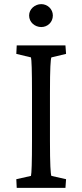

<svg xmlns="http://www.w3.org/2000/svg" viewBox="-20 -910 397 930"><path d="M61 0H297L300 -42L229 -58C225 -67 222 -112 222 -229V-460C222 -580 225 -624 229 -632L300 -649L297 -690H61L59 -649L130 -632C133 -623 135 -567 135 -460V-229C135 -124 133 -69 130 -58L59 -42ZM121 -835C121 -802 149 -779 180 -779C210 -779 236 -802 236 -835C236 -866 210 -890 180 -890C149 -890 121 -866 121 -835Z"/></svg>

Font: TPK Tissa Web Quiz
Style: Regular
Weight: 400
Designer: Jacques Le Bailly, Suppakit Chalermlarp | Katatrad Co.,Ltd.
Foundry: Jacques Le Bailly, Cadson Demak Co.,Ltd.
Version: Version 5.000;Glyphs 3.1.2 (3151)